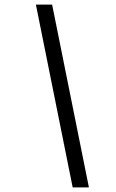

<svg xmlns="http://www.w3.org/2000/svg" viewBox="-20 -750 509 840"><path d="M137 -730H208L369 70H298Z"/></svg>

Font: Elaine Sans
Style: Italic
Weight: 400
Italic angle: -13°
Designer: Wei Huang
Foundry: Wei Huang
Version: Version 2.001;December 24, 2019;FontCreator 12.0.0.2547 64-b